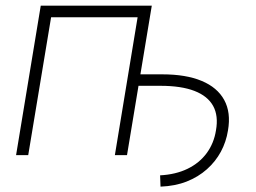

<svg xmlns="http://www.w3.org/2000/svg" viewBox="-20 -556 917 688"><path d="M555.2 112.8 553.7 72.3Q609.9 69.3 652.1 48.8Q694.3 28.3 720.5 -7.1Q746.6 -42.5 753.9 -88.9Q763.2 -141.1 743.7 -176.5Q724.1 -211.9 676.8 -230.2Q629.4 -248.5 555.2 -248.5H457L463.4 -289.6H561.5Q646.5 -289.6 702.6 -266.1Q758.8 -242.7 783.4 -197.8Q808.1 -152.8 796.9 -88.4Q790.5 -47.9 771.5 -12.5Q752.4 22.9 721.4 50.5Q690.4 78.1 648.9 94.5Q607.4 110.8 555.2 112.8ZM523.9 -535.6 435.1 0H391.6L473.1 -494.1H163.1L81.1 0H37.6L126 -535.6Z"/></svg>

Font: Inter 20pt ExtraLight
Style: Italic
Weight: 250
Italic angle: -9.3988°
Version: Version 4.001;git-66647c0bb